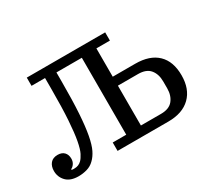

<svg xmlns="http://www.w3.org/2000/svg" viewBox="-106 -707 1008 910"><g transform="rotate(-30 398.0 -252.0)"><path d="M95 12Q50 12 27.5 -11.5Q5 -35 5 -68Q5 -94 18.5 -110Q32 -126 58 -126Q81 -126 93.5 -113Q106 -100 106 -78Q106 -62 98 -50.5Q90 -39 80 -35V-32Q83 -30 87.5 -30Q92 -30 96 -30Q119 -30 135 -46Q145 -56 155 -75.5Q165 -95 172.5 -135Q180 -175 184.5 -241.5Q189 -308 189 -412V-471H115V-516H544V-471H470V-316H593Q672 -316 714 -275.5Q756 -235 756 -159Q756 -84 713 -42Q670 0 592 0H314V-46H388V-467H249V-417Q249 -313 244.5 -244Q240 -175 231.5 -130Q223 -85 210.5 -59.5Q198 -34 181 -18Q164 -1 141 5.5Q118 12 95 12ZM580 -49Q625 -49 645.5 -74.5Q666 -100 666 -139V-177Q666 -217 645.5 -242Q625 -267 580 -267H470V-49Z"/></g></svg>

Font: IBM Plex Serif
Style: Regular
Weight: 400
Designer: Mike Abbink, Paul van der Laan, Pieter van Rosmalen
Foundry: Bold Monday
Version: Version 3.001